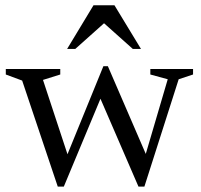

<svg xmlns="http://www.w3.org/2000/svg" viewBox="-20 -697 762 728"><path d="M616 -396.5 550 -414.5V-435.5H712V-414.5L657.5 -396.5L527.5 10.5H505L351 -345.5H370.5L222 10.5H199L64 -391.5L2 -414.5V-435.5H208.5V-414.5L143 -394L244 -87.5L225 -85.5L372 -446H389L543.5 -88.5L524.5 -85.5ZM234.5 -511.5 334.5 -677H414L514.5 -511.5H483.5L366.5 -616H382.5L265.5 -511.5Z"/></svg>

Font: Newsreader 24pt
Style: Regular
Weight: 400
Designer: Hugues Gentile
Foundry: Production Type
Version: Version 1.003